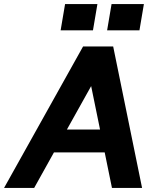

<svg xmlns="http://www.w3.org/2000/svg" viewBox="-62 -930 805 950"><path d="M-42 0H107L205 -176H456L492 0H641L498 -700H349ZM238 -780H398L420 -910H260ZM269 -289 389 -504 433 -289ZM468 -780H628L650 -910H490Z"/></svg>

Font: Uncut Sans
Style: Bold Italic
Weight: 700
Italic angle: -10°
Designer: Kasper Nordkvist
Foundry: Uncut Type
Version: Version 1.111;FEAKit 1.0